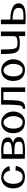

<svg xmlns="http://www.w3.org/2000/svg" viewBox="1716 -2266 560 4031"><g transform="rotate(-90 1995.5 -250.0)"><path d="M56 -254Q56 -136 120.5 -71Q185 -6 301 -6Q395 -6 454.5 -55.5Q514 -105 528 -197L434 -205Q422 -128 389.5 -91Q357 -54 301 -54Q228 -54 190 -105Q152 -156 152 -254Q152 -312 169.5 -358Q187 -404 218 -430Q249 -456 287 -456Q342 -456 379.5 -420.5Q417 -385 428 -322L522 -330Q513 -380 480 -419.5Q447 -459 396.5 -481.5Q346 -504 287 -504Q220 -504 167.5 -472Q115 -440 85.5 -383.5Q56 -327 56 -254Z M775 -456Q835 -458 855 -458Q935 -458 969.5 -448.5Q1004 -439 1017.5 -418Q1031 -397 1031 -359Q1031 -330 1011 -313Q991 -296 933 -287.5Q875 -279 775 -277ZM1037 -131Q1037 -100 1024.5 -83Q1012 -66 976 -58.5Q940 -51 869 -51Q847 -51 775 -53V-229Q896 -228 950 -220Q1004 -212 1020.5 -192.5Q1037 -173 1037 -131ZM1014 -255Q1127 -287 1127 -359Q1127 -437 1062 -471Q997 -505 837 -505Q768 -505 679 -499V-9Q776 -4 836 -4Q993 -4 1063 -34Q1133 -64 1133 -131Q1133 -180 1105 -209.5Q1077 -239 1014 -255Z M1437 -456Q1477 -456 1508.5 -425Q1540 -394 1557 -346.5Q1574 -299 1574 -250Q1574 -201 1559.5 -156Q1545 -111 1517 -82.5Q1489 -54 1450 -54Q1382 -54 1346.5 -105.5Q1311 -157 1311 -255Q1311 -310 1328 -356.5Q1345 -403 1374 -429.5Q1403 -456 1437 -456ZM1215 -255Q1215 -136 1276.5 -71Q1338 -6 1450 -6Q1519 -6 1568.5 -40Q1618 -74 1644 -130Q1670 -186 1670 -250Q1670 -314 1641.5 -372.5Q1613 -431 1559.5 -467.5Q1506 -504 1437 -504Q1373 -504 1322.5 -472Q1272 -440 1243.5 -383Q1215 -326 1215 -255Z M2177 0V-506H1815V-473Q1815 -287 1808 -198Q1801 -109 1785 -79Q1769 -49 1726 -49V-1Q1818 -1 1854 -38Q1890 -75 1900.5 -165.5Q1911 -256 1911 -458H2081V0Z M2534 -456Q2574 -456 2605.5 -425Q2637 -394 2654 -346.5Q2671 -299 2671 -250Q2671 -201 2656.5 -156Q2642 -111 2614 -82.5Q2586 -54 2547 -54Q2479 -54 2443.5 -105.5Q2408 -157 2408 -255Q2408 -310 2425 -356.5Q2442 -403 2471 -429.5Q2500 -456 2534 -456ZM2312 -255Q2312 -136 2373.5 -71Q2435 -6 2547 -6Q2616 -6 2665.5 -40Q2715 -74 2741 -130Q2767 -186 2767 -250Q2767 -314 2738.5 -372.5Q2710 -431 2656.5 -467.5Q2603 -504 2534 -504Q2470 -504 2419.5 -472Q2369 -440 2340.5 -383Q2312 -326 2312 -255Z M3349 -510H3253V-239Q3253 -199 3220.5 -180Q3188 -161 3118 -161Q3047 -161 3019 -180.5Q2991 -200 2982 -268Q2973 -336 2973 -510H2877Q2877 -327 2893.5 -247.5Q2910 -168 2958 -140.5Q3006 -113 3118 -113Q3193 -113 3253 -134V0H3349Z M3600 -39V-267Q3681 -264 3738.5 -251Q3796 -238 3821 -212Q3846 -186 3846 -142Q3846 -101 3834.5 -80Q3823 -59 3782.5 -48Q3742 -37 3657 -37Q3638 -37 3600 -39ZM3600 -314V-510H3504V4Q3593 10 3641 10Q3801 10 3871.5 -25.5Q3942 -61 3942 -142Q3942 -225 3852 -267Q3762 -309 3600 -314Z"/></g></svg>

Font: LXGW Marker Gothic
Style: Regular
Weight: 400
Version: Version 1.001